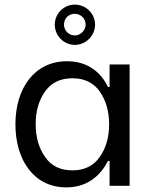

<svg xmlns="http://www.w3.org/2000/svg" viewBox="-20 -807 660 834"><path d="M305 -612C353 -612 393 -652 393 -700C393 -748 353 -787 305 -787C257 -787 218 -748 218 -700C218 -652 257 -612 305 -612ZM305 -653C278 -653 258 -675 258 -700C258 -727 278 -747 305 -747C330 -747 352 -727 352 -700C352 -675 330 -653 305 -653ZM268 7C360 7 417 -45 449 -108H456V0H543V-527H456V-429H449C420 -490 364 -541 271 -541C130 -541 47 -424 47 -267C47 -111 128 7 268 7ZM295 -67C242 -67 203 -86 176 -125C149 -163 135 -211 135 -268C135 -325 149 -372 176 -410C203 -448 242 -467 295 -467C346 -467 386 -448 413 -410C440 -371 454 -324 454 -267C454 -210 440 -163 413 -125C386 -86 346 -67 295 -67Z"/></svg>

Font: Be Vietnam
Style: Regular
Weight: 400
Designer: Gabriel Lam
Foundry: TypeRant
Version: Version 4.000